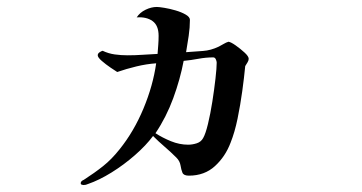

<svg xmlns="http://www.w3.org/2000/svg" viewBox="-20 -516 1040 552"><path d="M603 -336Q603 -340 600.5 -345.5Q598 -351 593 -351Q572 -351 550.5 -347Q529 -343 508 -341Q498 -288 478 -233.5Q458 -179 427 -133Q447 -120 471.5 -110Q496 -100 521 -100Q533 -100 545.5 -104Q558 -108 564 -119Q571 -131 578 -160Q585 -189 590.5 -224Q596 -259 599.5 -290Q603 -321 603 -336ZM695 -347Q695 -342 691.5 -336.5Q688 -331 685 -326Q682 -294 676.5 -254Q671 -214 663 -175Q655 -136 643 -106Q628 -66 598 -38.5Q568 -11 523 -11Q508 -11 504.5 -19.5Q501 -28 499 -40.5Q497 -53 487 -63Q471 -79 453.5 -94Q436 -109 420 -125Q400 -98 368 -70Q336 -42 300.5 -20Q265 2 233 13Q227 16 220 16Q218 16 215 15Q212 14 212 11Q212 7 215 4.5Q218 2 221 1Q252 -19 276.5 -38.5Q301 -58 324 -87Q365 -138 392.5 -204Q420 -270 429 -334Q401 -332 372 -325Q343 -318 317 -309Q312 -312 298 -321.5Q284 -331 272.5 -341Q261 -351 261 -357Q261 -362 266 -365.5Q271 -369 275 -370Q292 -362 310 -359.5Q328 -357 347 -357Q369 -357 390 -358.5Q411 -360 433 -361Q434 -374 435 -387Q436 -400 436 -413Q436 -443 418.5 -455.5Q401 -468 373 -466Q382 -480 398.5 -488Q415 -496 431 -496Q437 -496 452.5 -493.5Q468 -491 485 -486Q502 -481 514 -474Q526 -467 526 -459Q526 -437 522.5 -413Q519 -389 515 -366Q541 -368 563.5 -369.5Q586 -371 609 -382Q617 -386 623.5 -390Q630 -394 637 -396Q644 -395 657.5 -385.5Q671 -376 683 -365Q695 -354 695 -347Z"/></svg>

Font: Kaisei HarunoUmi Medium
Style: Regular
Weight: 500
Designer: Font-Kai, 金井和夫
Foundry: KAZUO KANAI
Version: Version 5.003